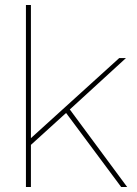

<svg xmlns="http://www.w3.org/2000/svg" viewBox="-20 -750 548 770"><path d="M466 0 245 -297 104 -169V0H84V-730H104V-196L458 -517H485L260 -311L490 0Z"/></svg>

Font: Raleway Thin Thin
Style: Regular
Weight: 250
Version: Version 4.026